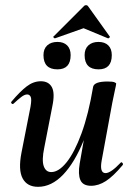

<svg xmlns="http://www.w3.org/2000/svg" viewBox="-20 -709 516 742"><path d="M127 13Q85 13 67.5 -19.5Q50 -52 63 -119L98 -297Q103 -326 98.5 -335Q94 -344 85 -344Q75 -344 62 -334Q49 -324 33 -309Q29 -305 25 -309Q21 -313 25 -317Q57 -355 83 -375Q109 -395 138 -395Q168 -395 180.5 -372Q193 -349 182 -297L151 -138Q141 -90 149 -67Q157 -44 178 -44Q207 -44 237.5 -82Q268 -120 295 -193.5Q322 -267 340 -374L358 -373Q339 -255 304 -168Q269 -81 224 -34Q179 13 127 13ZM332 9Q300 9 290.5 -13.5Q281 -36 288 -77L340 -374Q345 -394 396 -394Q416 -394 422.5 -391Q429 -388 429 -386Q429 -382 424 -360Q419 -338 414 -312L373 -89Q364 -40 388 -40Q398 -40 412.5 -50Q427 -60 446 -80Q449 -84 453 -79.5Q457 -75 454 -71Q418 -28 389.5 -9.5Q361 9 332 9ZM361 -441Q307 -441 307 -496Q307 -520.2 321.5 -533.6Q336 -547 360.5 -547Q385 -547 398.5 -533.6Q412 -520.2 412 -496Q412 -441 361 -441ZM202 -441Q148 -441 148 -496Q148 -520.2 162.5 -533.6Q177.1 -547 202 -547Q226 -547 239.5 -533.6Q253 -520.2 253 -496Q253 -441 202 -441ZM193 -561Q191 -560 187.5 -563.5Q184 -567 187 -568L303 -684Q307 -689 312.5 -689Q318 -689 321 -684L404 -568Q406 -567 403 -563.5Q400 -560 397 -561L303 -600Z"/></svg>

Font: Cormorant Light
Style: Italic
Weight: 300
Italic angle: -10°
Designer: Christian Thalmann (Catharsis Fonts)
Foundry: Catharsis Fonts
Version: Version 4.000